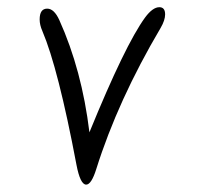

<svg xmlns="http://www.w3.org/2000/svg" viewBox="-20 -499 566 520"><path d="M415 -423.3Q299.3 -227.5 240.7 -41Q227.5 1 213.4 1Q197.3 1 187 -53.2Q137.7 -314 94.7 -415Q87.4 -431.6 87.4 -446.3Q87.4 -475.6 107.9 -475.6Q126.5 -475.6 140.6 -444.8Q201.7 -309.6 222.2 -140.6Q318.8 -377.4 373 -451.7Q393.6 -479.5 411.6 -479.5Q427.2 -479.5 427.2 -460Q427.2 -444.3 415 -423.3Z"/></svg>

Font: Dima Nastaligh Tahriri
Style: regular
Weight: 400
Designer: R.Balvardi
Foundry: Dima Software Group
Version: Version 1.00;November 13, 2018;FontCreator 11.5.0.2427 64-bi